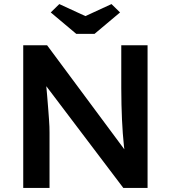

<svg xmlns="http://www.w3.org/2000/svg" viewBox="-20 -922 838 942"><path d="M94 0V-700H211L617 -153L595 -149Q591 -177 588 -206.5Q585 -236 582.5 -268Q580 -300 578.5 -335Q577 -370 576 -408.5Q575 -447 575 -490V-700H704V0H585L177 -539L203 -546Q208 -490 211.5 -450.5Q215 -411 217 -382.5Q219 -354 220.5 -335Q222 -316 222.5 -300.5Q223 -285 223 -271V0ZM354 -756 229 -861 271 -902 399 -843 527 -902 569 -861 444 -756Z"/></svg>

Font: Mach Medium
Style: Regular
Weight: 500
Version: Version 1.002